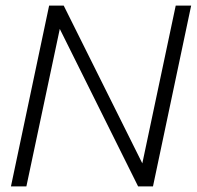

<svg xmlns="http://www.w3.org/2000/svg" viewBox="-20 -664 701 684"><path d="M19 0 155 -644H207L487 -82L606 -644H661L525 0H472L193 -561L74 0Z"/></svg>

Font: Kanit ExtraLight
Style: Italic
Weight: 275
Italic angle: -12°
Designer: Katatrad Team
Foundry: CadsonDemak
Version: Version 2.000; ttfautohint (v1.8.3)